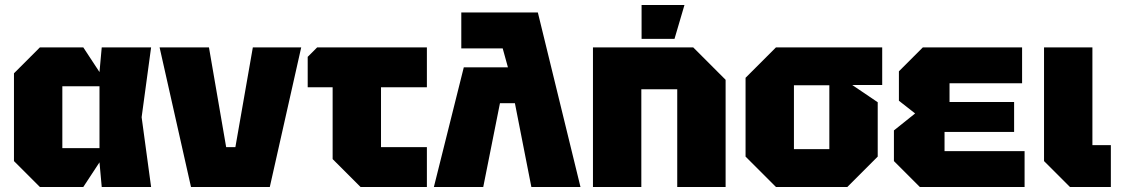

<svg xmlns="http://www.w3.org/2000/svg" viewBox="-20 -750 4495 770"><path d="M140 0 36 -104V-456L140 -560H314L379 -461L388 -560H586L548 -280L586 0H388L379 -99L314 0ZM230 -156H379V-404H230Z M746 0 620 -560H818L887 -160H924L994 -560H1188L1062 0Z M1314 -112V-400H1214V-522L1252 -560H1692V-400H1508V-160H1692V0H1426Z M1830 -700H2137L2308 0H2111L2045 -336H1985L1918 0H1720L1840 -480H2017L1996 -556H1830Z M2358 0V-560H2760L2890 -430V0H2696V-392H2552V0ZM2553 -594V-730H2725L2685 -594Z M2970 -122V-438L3092 -560H3518V-409H3398L3500 -340V-122L3378 0H3092ZM3164 -152H3306V-408H3164Z M3669 0 3565 -104V-227L3650 -295L3585 -346V-464L3681 -560H4079V-416H3788V-341H4047V-221H3768V-144H4089V0Z M4167 -560H4361V-168H4435V0H4271L4167 -104Z"/></svg>

Font: Tektur ExtraBold
Style: Regular
Weight: 800
Designer: Adam Jagosz
Foundry: Adam Jagosz
Version: Version 1.005;gftools[0.9.30]